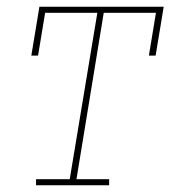

<svg xmlns="http://www.w3.org/2000/svg" viewBox="-20 -550 540 570"><path d="M87 0V-18H187L269 -512H114L93 -385H73L97 -530H466L442 -385H422L443 -512H288L207 -18H304V0Z"/></svg>

Font: Iosevka Curly Slab ThObl
Style: Regular
Weight: 100
Italic angle: -9°
Monospace: yes
Designer: Belleve Invis
Foundry: Belleve Invis
Version: Version 11.0.0; ttfautohint (v1.8.3)